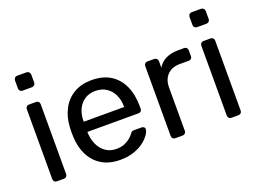

<svg xmlns="http://www.w3.org/2000/svg" viewBox="-107 -965 1638 1222"><g transform="rotate(-20 712.0 -354.0)"><path d="M97 0Q87 0 80.5 -6.5Q74 -13 74 -23V-497Q74 -507 80.5 -513.5Q87 -520 97 -520H145Q155 -520 161.5 -513.5Q168 -507 168 -497V-23Q168 -13 161.5 -6.5Q155 0 145 0ZM89 -617Q79 -617 72.5 -623.5Q66 -630 66 -640V-694Q66 -704 72.5 -711Q79 -718 89 -718H152Q162 -718 169 -711Q176 -704 176 -694V-640Q176 -630 169 -623.5Q162 -617 152 -617Z M524 10Q420 10 359 -53.5Q298 -117 292 -227Q291 -240 291 -260.5Q291 -281 292 -294Q296 -365 325 -418.5Q354 -472 404.5 -501Q455 -530 523 -530Q599 -530 650.5 -498Q702 -466 729 -407Q756 -348 756 -269V-252Q756 -241 749.5 -235Q743 -229 733 -229H387Q387 -228 387 -225Q387 -222 387 -220Q389 -179 405 -143.5Q421 -108 451.5 -86Q482 -64 523 -64Q559 -64 583 -75Q607 -86 622 -99.5Q637 -113 642 -121Q651 -133 656 -135.5Q661 -138 672 -138H721Q730 -138 736.5 -132.5Q743 -127 742 -117Q741 -102 726 -80.5Q711 -59 683.5 -38Q656 -17 615.5 -3.5Q575 10 524 10ZM387 -298H661V-301Q661 -346 644.5 -381Q628 -416 597 -436.5Q566 -457 523 -457Q480 -457 449.5 -436.5Q419 -416 403 -381Q387 -346 387 -301Z M899 0Q889 0 882.5 -6.5Q876 -13 876 -23V-496Q876 -506 882.5 -513Q889 -520 899 -520H945Q955 -520 962 -513Q969 -506 969 -496V-452Q989 -486 1024 -503Q1059 -520 1109 -520H1148Q1158 -520 1164.5 -513.5Q1171 -507 1171 -497V-456Q1171 -446 1164.5 -440Q1158 -434 1148 -434H1088Q1034 -434 1003 -402.5Q972 -371 972 -317V-23Q972 -13 965 -6.5Q958 0 948 0Z M1279 0Q1269 0 1262.5 -6.5Q1256 -13 1256 -23V-497Q1256 -507 1262.5 -513.5Q1269 -520 1279 -520H1327Q1337 -520 1343.5 -513.5Q1350 -507 1350 -497V-23Q1350 -13 1343.5 -6.5Q1337 0 1327 0ZM1271 -617Q1261 -617 1254.5 -623.5Q1248 -630 1248 -640V-694Q1248 -704 1254.5 -711Q1261 -718 1271 -718H1334Q1344 -718 1351 -711Q1358 -704 1358 -694V-640Q1358 -630 1351 -623.5Q1344 -617 1334 -617Z"/></g></svg>

Font: RubikRegular
Style: Regular
Weight: 400
Designer: Hubert and Fischer
Foundry: Hubert and Fischer
Version: Version 2.300;gftools[0.9.30]